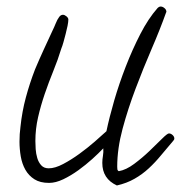

<svg xmlns="http://www.w3.org/2000/svg" viewBox="-20 -523 557 591"><path d="M516.6 -96.7Q516.6 -92.8 512.7 -88.9Q493.2 -66.4 475.6 -44.9Q458 -23.4 438 -4.9Q418 13.7 394 27.3Q370.1 41 339.8 47.9Q294.9 27.3 294.9 -21.5Q294.9 -32.2 296.9 -43.5Q298.8 -54.7 297.9 -66.4Q284.2 -51.8 264.2 -33.7Q244.1 -15.6 221.2 1Q198.2 17.6 174.8 28.8Q151.4 40 130.9 40Q103.5 40 85.9 28.8Q68.4 17.6 58.1 -0.5Q47.9 -18.6 43.9 -41.5Q40 -64.5 40 -86.9Q40 -110.4 43 -132.8Q47.9 -179.7 59.6 -223.1Q71.3 -266.6 87.9 -309.6Q100.6 -339.8 114.3 -369.6Q127.9 -399.4 141.6 -428.7Q146.5 -438.5 151.4 -450.7Q156.2 -462.9 162.1 -470.7Q167 -477.5 173.8 -477.5Q178.7 -477.5 184.6 -472.7Q190.4 -467.8 190.4 -462.9Q190.4 -456.1 188 -443.8Q185.5 -431.6 182.1 -418.5Q178.7 -405.3 175.3 -393.1Q171.9 -380.9 168.9 -374Q158.2 -338.9 144 -304.2Q129.9 -269.5 117.7 -233.9Q105.5 -198.2 97.2 -162.1Q88.9 -126 88.9 -88.9Q88.9 -78.1 89.8 -64Q90.8 -49.8 94.7 -36.6Q98.6 -23.4 106.9 -14.2Q115.2 -4.9 129.9 -4.9Q149.4 -4.9 174.3 -18.1Q199.2 -31.2 224.1 -49.3Q249 -67.4 271.5 -86.9Q293.9 -106.4 307.6 -119.1Q316.4 -161.1 331.5 -213.4Q346.7 -265.6 367.2 -318.4Q387.7 -371.1 412.1 -418.5Q436.5 -465.8 464.8 -498Q469.7 -502.9 474.6 -502.9Q480.5 -502.9 486.3 -498Q492.2 -493.2 492.2 -486.3Q491.2 -485.4 491.2 -484.4Q472.7 -432.6 446.8 -372.6Q420.9 -312.5 397.5 -250.5Q374 -188.5 357.4 -127Q340.8 -65.4 340.8 -9.8Q340.8 -5.9 341.3 -2Q341.8 2 345.7 3.9Q368.2 0 393.1 -18.6Q418 -37.1 439.9 -58.1Q461.9 -79.1 478.5 -95.7Q495.1 -112.3 500 -112.3Q505.9 -112.3 511.2 -107.4Q516.6 -102.5 516.6 -96.7Z"/></svg>

Font: Calligraffitti
Style: Regular
Weight: 400
Designer: Dathan Boardman
Foundry: Open Window
Version: Version 1.001